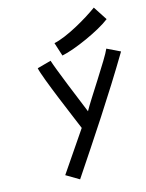

<svg xmlns="http://www.w3.org/2000/svg" viewBox="-97 -951 786 1035"><g transform="rotate(-10 296.5 -433.5)"><path d="M247.6 -731.4 278.3 -658.2C349.1 -678.7 490.7 -757.3 546.9 -810.1L489.7 -883.3C431.6 -832.5 318.4 -752.4 247.6 -731.4ZM181.2 -20.5 256.3 15.6C368.2 -188.5 483.4 -397.9 593.3 -625L517.6 -653.8C502 -603 384.8 -393.1 361.8 -338.4C324.7 -409.7 228 -597.7 210.4 -641.6L135.3 -613.8C149.9 -562 285.2 -310.1 313 -255.9Z"/></g></svg>

Font: Fantasque Sans Mono
Style: RegItalic
Weight: 400
Italic angle: -11°
Monospace: yes
Designer: Jany Belluz
Version: Version 1.6.3